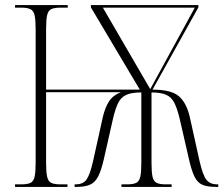

<svg xmlns="http://www.w3.org/2000/svg" viewBox="-20 -734 877 754"><path d="M39 0V-10H64Q88 -10 100 -16Q112 -22 116 -40.5Q120 -59 120 -95V-619Q120 -655 116 -673.5Q112 -692 99.5 -698Q87 -704 63 -704H39V-714H246V-704H218Q193 -704 181 -698Q169 -692 165 -674Q161 -656 161 -619V-382H529L337 -705V-714H759V-705L579 -382Q652 -382 682 -356.5Q712 -331 725 -276L764 -100Q777 -44 791.5 -27Q806 -10 832 -10H837V0H829Q794 0 774.5 -8.5Q755 -17 743.5 -41Q732 -65 722 -109L686 -266Q676 -308 664.5 -330.5Q653 -353 632 -362Q611 -371 575 -371V-95Q575 -58 579 -40Q583 -22 595 -16Q607 -10 631 -10H654V0H457V-10H479Q503 -10 515 -16Q527 -22 531 -40Q535 -58 535 -95V-371Q497 -371 476 -361.5Q455 -352 444 -329.5Q433 -307 424 -269L388 -110Q378 -65 365.5 -41Q353 -17 333 -8.5Q313 0 280 0H273V-10H277Q306 -10 319.5 -28.5Q333 -47 345 -99L384 -275Q393 -313 408.5 -336.5Q424 -360 455 -372H161V-95Q161 -59 165 -40.5Q169 -22 181 -16Q193 -10 217 -10H245V0ZM570 -384 745 -704H384Z"/></svg>

Font: Noto Serif Display Condensed ExtraLight
Style: Regular
Weight: 200
Width: 3
Designer: Monotype Design Team
Foundry: Monotype Imaging Inc.
Version: Version 2.009